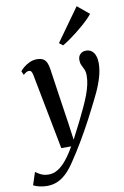

<svg xmlns="http://www.w3.org/2000/svg" viewBox="-157 -894 781 1205"><g transform="rotate(-10 234.0 -291.5)"><path d="M78.5 -450Q75 -469 69.5 -476Q64 -483 55 -483Q46.5 -483 38 -478.2Q29.5 -473.5 19 -464L8 -489Q15.5 -499 31.5 -512.5Q47.5 -526 69.5 -536.2Q91.5 -546.5 116.5 -546.5Q141.5 -546.5 156 -537.8Q170.5 -529 178 -512.5Q185.5 -496 189 -473Q195 -431.5 201.5 -387.8Q208 -344 214.5 -299Q221 -254 227.8 -209.2Q234.5 -164.5 241 -121.5L256.5 -9L312 -117.5Q334.5 -163 352 -200.8Q369.5 -238.5 381.8 -271.5Q394 -304.5 400.5 -334Q407 -363.5 407 -392Q407 -415.5 399.8 -431.2Q392.5 -447 385.5 -461.5Q378.5 -476 378.5 -495Q378.5 -518.5 392.8 -532.2Q407 -546 429.5 -546Q451.5 -546 466 -534.2Q480.5 -522.5 487.8 -502.2Q495 -482 495 -456.5Q495 -413.5 481.8 -367.8Q468.5 -322 447 -276Q425.5 -230 401.5 -184Q385 -150.5 366.8 -116.5Q348.5 -82.5 330 -49.2Q311.5 -16 292.8 15.2Q274 46.5 256.5 74.2Q239 102 223 125.5Q198.5 163.5 171.5 191Q144.5 218.5 113 233.2Q81.5 248 44 248Q19 248 -5 242.5Q-29 237 -44 228.5L-17.5 148Q-7.5 156.5 14.5 167.8Q36.5 179 66 179Q96 179 123.8 162Q151.5 145 178.8 111.8Q206 78.5 234 29.5H171ZM271 -622 420.5 -831 495 -769Q485.5 -756.5 468.5 -739.2Q451.5 -722 429.2 -702.8Q407 -683.5 383 -664.8Q359 -646 336 -630Q313 -614 294 -603.5Z"/></g></svg>

Font: Merriweather 72pt Medium
Style: Italic
Weight: 500
Italic angle: -7.8°
Version: Version 2.101